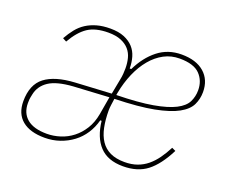

<svg xmlns="http://www.w3.org/2000/svg" viewBox="-93 -660 958 813"><g transform="rotate(20 386.0 -253.0)"><path d="M176 -7Q206 -7 236 -16.5Q266 -26 291 -45.5Q316 -65 334 -94Q352 -123 359 -162L373 -243L214 -234Q140 -229 105 -205.5Q70 -182 62 -143Q58 -125 57.5 -117.5Q57 -110 57 -102Q57 -57 87 -32Q117 -7 176 -7ZM597 -499Q559 -499 527 -482Q495 -465 469.5 -434.5Q444 -404 426 -362.5Q408 -321 399 -273L397 -262Q497 -264 559.5 -275Q622 -286 657 -304Q692 -322 704 -346.5Q716 -371 716 -399Q716 -442 688.5 -470.5Q661 -499 597 -499ZM173 12Q107 12 71.5 -17.5Q36 -47 36 -103Q36 -178 81 -212.5Q126 -247 215 -252L377 -261L390 -329Q393 -343 394 -356.5Q395 -370 395 -381Q395 -405 389.5 -426.5Q384 -448 370 -464Q356 -480 333 -489.5Q310 -499 276 -499Q218 -499 183.5 -476Q149 -453 120 -402L103 -411Q117 -436 133 -456Q149 -476 170 -489.5Q191 -503 217.5 -510.5Q244 -518 278 -518Q315 -518 340.5 -507.5Q366 -497 382 -479.5Q398 -462 405 -438Q412 -414 412 -387H419Q448 -447 493 -482.5Q538 -518 599 -518Q665 -518 701.5 -486Q738 -454 738 -399Q738 -368 725 -341Q712 -314 675 -293.5Q638 -273 571 -260Q504 -247 395 -244Q393 -230 391 -215.5Q389 -201 389 -190Q389 -148 396 -114Q403 -80 419 -56Q435 -32 461.5 -19.5Q488 -7 526 -7Q558 -7 583 -16Q608 -25 628 -41.5Q648 -58 664.5 -81Q681 -104 696 -133L713 -125Q677 -54 634.5 -21Q592 12 526 12Q457 12 420.5 -27Q384 -66 376 -138H370Q361 -104 343 -76.5Q325 -49 299 -29.5Q273 -10 241 1Q209 12 173 12Z"/></g></svg>

Font: IBM Plex Sans Condensed Thin
Style: Italic
Weight: 100
Width: 3
Italic angle: -11°
Designer: Mike Abbink, Paul van der Laan, Pieter van Rosmalen
Foundry: Bold Monday
Version: Version 1.3